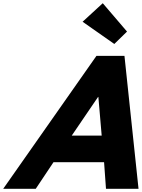

<svg xmlns="http://www.w3.org/2000/svg" viewBox="-48 -1172 880 1192"><path d="M590 -1152 464.8 -1037 661.7 -899 740.6 -976ZM724.7 -825H550.7L-28 0H174L284.1 -165H598.1L610 0H812ZM583.3 -330H397.3L560.7 -570H562.7Z"/></svg>

Font: Hussar
Style: BdOblThree
Weight: 700
Foundry: Cannot Into Space Fonts
Version: Version 2.00